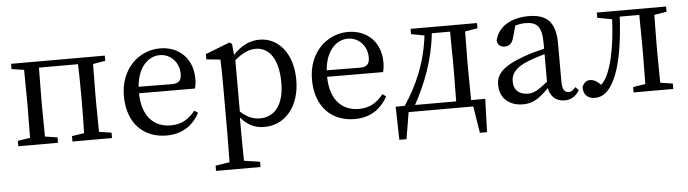

<svg xmlns="http://www.w3.org/2000/svg" viewBox="-48 -738 4314 1204"><g transform="rotate(-5 2108.5 -136.0)"><path d="M637 -486V-519H47V-486L125 -474C126 -418 127 -342 127 -289V-230C127 -177 126 -101 125 -46L47 -34V0H297V-34L219 -46C218 -101 217 -177 217 -230V-289C217 -344 218 -424 219 -480H465C467 -424 468 -344 468 -289V-230C468 -177 467 -101 465 -46L388 -34V0H637V-34L559 -46C558 -101 557 -177 557 -230V-289C557 -342 558 -418 559 -473Z M831 -306C842 -436 913 -492 980 -492C1051 -492 1101 -433 1101 -365C1101 -329 1090 -304 1042 -304ZM1182 -264C1187 -279 1190 -300 1190 -325C1190 -454 1103 -534 985 -534C850 -534 734 -425 734 -256C734 -85 834 14 981 14C1078 14 1148 -34 1188 -111L1166 -126C1127 -79 1084 -47 1012 -47C905 -47 832 -120 830 -265Z M1450 -419C1509 -469 1550 -479 1584 -479C1667 -479 1725 -402 1725 -255C1725 -104 1657 -42 1573 -42C1531 -42 1492 -57 1450 -96ZM1438 -523 1423 -533 1269 -473V-440L1357 -431C1359 -387 1360 -348 1360 -287V31C1360 90 1359 153 1358 215L1269 229V262H1549V229L1449 214C1448 152 1447 88 1447 28V-59C1494 -2 1546 14 1596 14C1724 14 1820 -93 1820 -263C1820 -431 1729 -534 1612 -534C1554 -534 1497 -510 1445 -453Z M2015 -306C2026 -436 2097 -492 2164 -492C2235 -492 2285 -433 2285 -365C2285 -329 2274 -304 2226 -304ZM2366 -264C2371 -279 2374 -300 2374 -325C2374 -454 2287 -534 2169 -534C2034 -534 1918 -425 1918 -256C1918 -85 2018 14 2165 14C2262 14 2332 -34 2372 -111L2350 -126C2311 -79 2268 -47 2196 -47C2089 -47 2016 -120 2014 -265Z M2548 -41C2618 -168 2675 -316 2692 -480H2807C2808 -424 2809 -344 2809 -289V-230C2809 -176 2808 -97 2807 -41ZM2901 -41C2900 -97 2899 -176 2899 -230V-289C2899 -342 2900 -418 2901 -473L2980 -486V-519H2562V-486L2645 -470C2625 -301 2565 -163 2483 -41H2426L2431 168H2476L2504 0H2911L2938 168H2983L2990 -41Z M3385 -114C3324 -66 3299 -50 3260 -50C3209 -50 3171 -76 3171 -135C3171 -175 3188 -218 3284 -255C3308 -264 3346 -277 3385 -288ZM3559 -65C3545 -48 3533 -38 3515 -38C3490 -38 3475 -56 3475 -108V-346C3475 -482 3420 -534 3305 -534C3192 -534 3112 -483 3093 -399C3096 -372 3112 -357 3142 -357C3170 -357 3188 -374 3197 -408L3218 -483C3241 -489 3261 -492 3280 -492C3354 -492 3385 -464 3385 -356V-322C3341 -312 3294 -299 3259 -286C3116 -235 3078 -187 3078 -120C3078 -32 3143 14 3223 14C3289 14 3327 -15 3387 -74C3396 -21 3431 12 3485 12C3523 12 3554 -3 3579 -44Z M4170 -486V-519H3734V-486L3826 -469C3821 -353 3805 -248 3782 -176C3765 -122 3748 -91 3722 -65C3701 -87 3680 -101 3654 -101C3630 -101 3616 -87 3604 -62C3604 -11 3632 13 3676 13C3728 13 3784 -21 3827 -158C3852 -239 3869 -355 3875 -481H3998C3999 -425 4000 -344 4000 -289V-230C4000 -177 3999 -101 3998 -46L3920 -34V0H4170V-34L4092 -46C4091 -101 4090 -177 4090 -230V-289C4090 -342 4091 -418 4092 -473Z"/></g></svg>

Font: Noto Serif CJK JP Medium
Style: Regular
Weight: 500
Designer: Ryoko NISHIZUKA 西塚涼子 (kana & ideographs); Frank Grießhammer (Latin, Greek & Cyrillic); Wenlong ZHANG 张文龙 (bopomofo); San
Foundry: Adobe Systems Incorporated
Version: Version 1.000;PS 1;hotconv 16.6.53;makeotf.lib2.5.65590